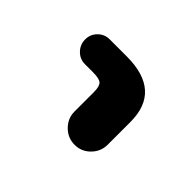

<svg xmlns="http://www.w3.org/2000/svg" viewBox="-74 -706 647 647"><g transform="rotate(45 250.0 -382.5)"><path d="M235.4 -293.9V-385.7Q235.4 -414.1 225.6 -422.9Q215.8 -431.6 185.5 -431.6H147.5Q123 -431.6 106 -449.2Q88.9 -466.8 88.9 -491.2Q88.9 -515.6 106 -532.7Q123 -549.8 147.5 -549.8H228.5Q393.6 -549.8 393.6 -402.3V-293.9Q393.6 -261.7 370.6 -238.3Q347.7 -214.8 314.9 -214.8Q282.2 -214.8 258.8 -238.3Q235.4 -261.7 235.4 -293.9Z"/></g></svg>

Font: Rounded-X Mgen+ 1m bold
Style: Bold
Weight: 700
Designer: [Source Han Sans]
Ryoko NISHIZUKA  (kana & ideographs); Paul D. Hunt (Latin, Greek & Cyrillic); Wenlong ZHANG  (bopomofo
Version: Version 1.059.20150602